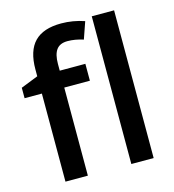

<svg xmlns="http://www.w3.org/2000/svg" viewBox="-113 -860 867 954"><g transform="rotate(-15 321.0 -382.5)"><path d="M353 -453.1H221.2V0H106V-453.1H17.1V-506.8L106 -542V-577.1Q106 -672.9 150.9 -719Q195.8 -765.1 288.1 -765.1Q348.6 -765.1 407.2 -745.1L377 -658.2Q334.5 -671.9 295.9 -671.9Q256.8 -671.9 239 -647.7Q221.2 -623.5 221.2 -575.2V-540H353ZM559.6 0H444.8V-759.8H559.6Z"/></g></svg>

Font: f0_51262          
Style: Regular
Weight: 600
Foundry: Ascender Corporation
Version: Version 1.10